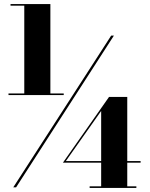

<svg xmlns="http://www.w3.org/2000/svg" viewBox="-20 -826 740 949"><path d="M22 -364V-356H295V-364H229V-806H32V-798H100V-364ZM529.5 -650 45.5 100H59.5L543 -650ZM654 95H609V-22H675V-30H609V-347H519L291 -22H480V95H423V103H654ZM305.5 -30 480 -277.5V-30Z"/></svg>

Font: Bodoni* 16pt Fatface
Style: Regular
Weight: 900
Version: Version 2.3